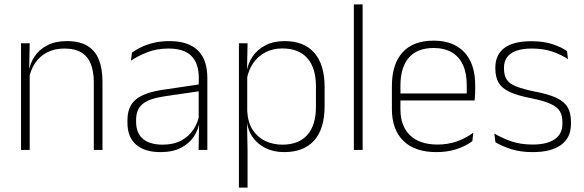

<svg xmlns="http://www.w3.org/2000/svg" viewBox="-20 -684 2666 876"><path d="M408 0V-308Q408 -356 395 -390.5Q382 -425 352.5 -443.8Q323 -462.5 273.5 -462.5Q228 -462.5 194 -444.5Q160 -426.5 139.5 -395.2Q119 -364 112 -324L101 -356H111Q116.5 -394 137.5 -426Q158.5 -458 195.5 -477.2Q232.5 -496.5 284.5 -496.5Q344 -496.5 379.8 -474.2Q415.5 -452 431.5 -410.8Q447.5 -369.5 447.5 -311.5V0ZM76 0V-486.5H115.5L113 -362.5L115.5 -361V0Z M886 0 888.5 -125 886.5 -131.5V-290L887 -328Q887 -394.5 853.5 -428.5Q820 -462.5 749 -462.5Q695 -462.5 651.8 -445.5Q608.5 -428.5 577.5 -407L582 -444Q598.5 -456 623.2 -468.2Q648 -480.5 680.5 -488.5Q713 -496.5 753.5 -496.5Q798.5 -496.5 831.2 -485Q864 -473.5 885 -451.8Q906 -430 916 -399Q926 -368 926 -328.5V0ZM712.5 10Q640 10 600.8 -24.2Q561.5 -58.5 561.5 -124V-136.5Q561.5 -197.5 599.5 -229.8Q637.5 -262 724.5 -274.5L896 -300L898 -269L730 -244.5Q661.5 -234.5 631.2 -210Q601 -185.5 601 -138.5V-128Q601 -77 632 -50.5Q663 -24 722.5 -24Q771 -24 805.8 -42.2Q840.5 -60.5 861.8 -91.8Q883 -123 889.5 -162L900 -131H891Q886 -94 865 -61.8Q844 -29.5 806 -9.8Q768 10 712.5 10Z M1276.5 10Q1228 10 1190.5 -8.8Q1153 -27.5 1130.5 -61.5Q1108 -95.5 1105.5 -141H1092.5L1108 -177.5Q1110.5 -126.5 1132.5 -92.2Q1154.5 -58 1190 -41Q1225.5 -24 1268.5 -24Q1342.5 -24 1382 -68.2Q1421.5 -112.5 1421.5 -197V-289.5Q1421.5 -374 1382.2 -418.5Q1343 -463 1267.5 -463Q1224.5 -463 1190.8 -445.2Q1157 -427.5 1135.2 -396Q1113.5 -364.5 1106 -322.5L1093 -354H1105Q1110.5 -393.5 1132.2 -425.8Q1154 -458 1190.8 -477.2Q1227.5 -496.5 1278.5 -496.5Q1367.5 -496.5 1414.2 -442.8Q1461 -389 1461 -287.5V-199Q1461 -97 1413.8 -43.5Q1366.5 10 1276.5 10ZM1070 172V-486.5H1109.5L1107 -361L1108 -346V-138.5L1107 -128L1109.5 4.5V172Z M1594.5 0V-664H1634.5V0Z M1971 10Q1873 10 1820.5 -41.2Q1768 -92.5 1768 -187V-290.5Q1768 -391.5 1816.5 -445Q1865 -498.5 1958 -498.5Q2020 -498.5 2062.2 -474.2Q2104.5 -450 2126.2 -404.8Q2148 -359.5 2148 -295.5V-278Q2148 -265.5 2147.5 -252.8Q2147 -240 2145.5 -225.5H2109Q2109.5 -245.5 2109.5 -263.2Q2109.5 -281 2109.5 -296Q2109.5 -350.5 2092.2 -388Q2075 -425.5 2041.2 -445.2Q2007.5 -465 1958 -465Q1884 -465 1845.5 -421Q1807 -377 1807 -293V-245V-239V-184.5Q1807 -147 1818 -117.5Q1829 -88 1850.2 -67.2Q1871.5 -46.5 1903 -35.5Q1934.5 -24.5 1976 -24.5Q2023 -24.5 2063.5 -38.5Q2104 -52.5 2139.5 -78.5L2135 -40Q2104.5 -17 2062.8 -3.5Q2021 10 1971 10ZM1788 -225.5V-257.5H2135.5V-225.5Z M2411 10Q2352.5 10 2310 -4.2Q2267.5 -18.5 2240.5 -35L2235.5 -74.5Q2271.5 -53.5 2313.5 -39Q2355.5 -24.5 2410.5 -24.5Q2475 -24.5 2510.5 -48.5Q2546 -72.5 2546 -119V-127Q2546 -157 2534 -176.8Q2522 -196.5 2491 -210.5Q2460 -224.5 2402.5 -236Q2341 -248 2305.5 -264.5Q2270 -281 2255 -306.8Q2240 -332.5 2240 -371.5V-376Q2240 -434 2281 -465Q2322 -496 2404.5 -496Q2461 -496 2501.5 -482.2Q2542 -468.5 2567 -451L2571.5 -414Q2540 -435 2499.8 -448.8Q2459.5 -462.5 2406.5 -462.5Q2362.5 -462.5 2334.5 -452Q2306.5 -441.5 2293 -422.2Q2279.5 -403 2279.5 -376V-371.5Q2279.5 -340.5 2291.8 -321.2Q2304 -302 2334.8 -289.8Q2365.5 -277.5 2419 -266.5Q2482.5 -254.5 2518.8 -237.5Q2555 -220.5 2570 -194.2Q2585 -168 2585 -128.5V-118.5Q2585 -55.5 2539.8 -22.8Q2494.5 10 2411 10Z"/></svg>

Font: Anek Latin Medium ExtraLight
Style: Regular
Weight: 250
Version: Version 1.003